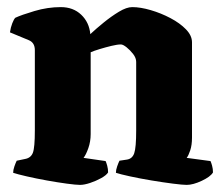

<svg xmlns="http://www.w3.org/2000/svg" viewBox="-20 -520 622 540"><path d="M205 0Q194 0 168 -3.5Q142 -7 111.5 -12.5Q81 -18 55 -24Q29 -30 17 -34Q17 -42 20.5 -52Q24 -62 27 -68L51 -73Q67 -76 72.5 -90.5Q78 -105 78 -153V-379Q78 -400 61 -407L8 -429Q10 -443 14.5 -454.5Q19 -466 23 -470Q40 -478 77 -489Q114 -500 151 -500Q186 -500 208.5 -478.5Q231 -457 234 -424Q250 -439 271.5 -456.5Q293 -474 314.5 -487Q336 -500 352 -500Q375 -500 404 -491.5Q433 -483 459.5 -469Q486 -455 503 -437.5Q520 -420 520 -401V-133Q520 -112 515 -97Q510 -82 505 -76L572 -67Q574 -63 576.5 -54Q579 -45 579 -35Q572 -23 547.5 -11.5Q523 0 505 0Q494 0 466.5 -3.5Q439 -7 406 -12.5Q373 -18 345.5 -24Q318 -30 306 -34Q306 -42 309.5 -52Q313 -62 316 -68L336 -71Q352 -73 357.5 -89Q363 -105 363 -153V-346Q363 -357 354.5 -368Q346 -379 336 -387Q326 -395 320 -395Q310 -395 293.5 -391Q277 -387 260.5 -382Q244 -377 235 -373V-143Q235 -122 228.5 -103.5Q222 -85 215 -76L277 -67Q279 -63 281.5 -54Q284 -45 284 -35Q279 -27 264.5 -19Q250 -11 233.5 -5.5Q217 0 205 0Z"/></svg>

Font: Texturina 72pt Black
Style: Regular
Weight: 900
Designer: Guillermo Torres Carreño
Foundry: Omnibus-Type
Version: Version 1.002; ttfautohint (v1.8.3)